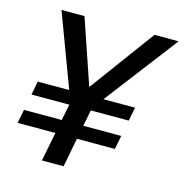

<svg xmlns="http://www.w3.org/2000/svg" viewBox="-103 -783 841 878"><g transform="rotate(15 318.0 -344.0)"><path d="M301.8 -137.2 275.4 0H172.9L199.7 -137.2H21L33.7 -202.1H212.4L228 -278.8H48.8L61 -343.3H210L81.1 -688H189.9L294.9 -380.4L521.5 -688H635.7L372.1 -343.3H521.5L509.3 -278.8H329.6L314.5 -202.1H494.1L481.4 -137.2Z"/></g></svg>

Font: Arimo Medium
Style: Italic
Weight: 500
Italic angle: -12°
Designer: Steve Matteson
Foundry: Monotype Imaging Inc.
Version: Version 1.33